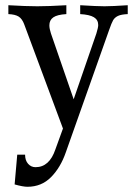

<svg xmlns="http://www.w3.org/2000/svg" viewBox="-20 -480 520 735"><path d="M380 -456Q409 -456 469 -460V-426Q444 -425 431.5 -419Q419 -413 413 -402.5Q407 -392 398 -366L232 103Q212 161 175.5 198Q139 235 85 235Q68 235 36 226L46 112H76Q76 134 87.5 147Q99 160 116 160Q169 160 192 92L221 12L73 -386Q65 -408 51.5 -416.5Q38 -425 12 -426V-460Q80 -456 123 -456Q166 -456 234 -460V-426Q199 -424 184 -413.5Q169 -403 169 -383Q169 -370 175 -352L262 -100L349 -352Q356 -375 356 -384Q356 -404 339.5 -414Q323 -424 287 -426V-460Q351 -456 380 -456Z"/></svg>

Font: Gupter Medium
Style: Regular
Weight: 500
Designer: Octavio Pardo
Version: Version 1.000